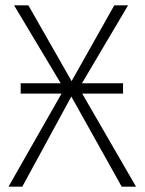

<svg xmlns="http://www.w3.org/2000/svg" viewBox="-20 -704 545 724"><path d="M493 0H439L249 -340L64 0H12L212 -351H58V-390H209L33 -684H87L250 -398L411 -684H463L289 -390H444V-351H290Z"/></svg>

Font: FiraGO ExtraLight
Style: Regular
Weight: 200
Designer: bBox Type
Foundry: bBox Type GmbH
Version: Version 1.001